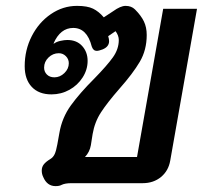

<svg xmlns="http://www.w3.org/2000/svg" viewBox="-20 -623 690 653"><path d="M169 10Q140 10 127 -21Q122 -31 122 -43Q122 -55 129 -64Q136 -73 151 -82Q161 -88 166 -99Q171 -110 175 -132L182 -171Q191 -223 221 -264.5Q251 -306 301 -356Q344 -400 364 -428Q384 -456 384 -487Q384 -502 373 -517L348 -500Q351 -490 351 -483Q351 -464 329 -455Q316 -450 309 -450Q297 -450 292 -465Q276 -528 229 -528Q185 -528 162 -475H164Q172 -481 185.5 -484Q199 -487 209 -487Q241 -487 259.5 -466.5Q278 -446 278 -416Q278 -386 261 -359.5Q244 -333 216 -317.5Q188 -302 155 -302Q112 -302 88 -327.5Q64 -353 64 -398Q64 -453 88 -500Q112 -547 153 -575Q194 -603 242 -603Q277 -603 296.5 -593.5Q316 -584 333 -564L365 -585Q390 -603 407 -603Q427 -603 439 -591Q460 -570 469.5 -550Q479 -530 479 -504Q479 -453 455.5 -413Q432 -373 386 -321Q345 -274 323.5 -241Q302 -208 295 -167L289 -129Q285 -106 269 -89H446L535 -593H650L559 -77Q553 -42 527.5 -21Q502 0 465 0H223Q201 0 189 6Q182 10 169 10ZM214 -408Q214 -422 204 -432Q194 -442 180 -442Q160 -442 145 -427.5Q130 -413 130 -393Q130 -379 139.5 -369.5Q149 -360 165 -360Q184 -360 199 -374.5Q214 -389 214 -408Z"/></svg>

Font: Niramit SemiBold
Style: Italic
Weight: 600
Italic angle: -10°
Designer: Katatrad Aksorn Co.,Ltd.
Foundry: Cadson Demak Co.,Ltd.
Version: Version 1.001; ttfautohint (v1.6)